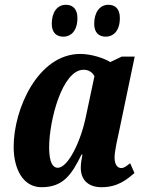

<svg xmlns="http://www.w3.org/2000/svg" viewBox="-20 -771 622 801"><path d="M422 -618C449 -618 480 -638 480 -696C480 -734 461 -751 432 -751C396 -751 373 -719 373 -672C373 -635 392 -618 422 -618ZM245 -618C272 -618 303 -638 303 -696C303 -734 283 -751 255 -751C218 -751 196 -719 196 -672C196 -635 215 -618 245 -618ZM153 10C242 10 278 -40 320 -126H324C320 -105 317 -89 317 -71C317 -17 352 10 404 10C473 10 511 -24 541 -49L523 -90C507 -78 499 -70 486 -70C470 -70 458 -84 458 -114C458 -142 472 -201 477 -224L542 -535H488L440 -512C415 -528 361 -546 315 -546C139 -546 37 -317 37 -159C37 -63 78 10 153 10ZM221 -71C201 -71 185 -92 185 -156C185 -267 239 -480 329 -480C348 -480 365 -471 374 -453L339 -288C318 -182 264 -71 221 -71Z"/></svg>

Font: Noto Serif Condensed Extra
Style: Italic
Weight: 800
Width: 3
Italic angle: -12°
Designer: Monotype Design Team
Foundry: Monotype Imaging Inc.
Version: Version 1.901